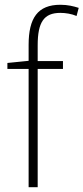

<svg xmlns="http://www.w3.org/2000/svg" viewBox="-20 -785 350 805"><path d="M244 -496V-529H138V-595C138 -692 164 -731 233 -731C255 -731 280 -727 301 -718L310 -752C288 -759 264 -765 233 -765C138 -765 100 -709 100 -597V-530L11 -521V-496H100V0H138V-496Z"/></svg>

Font: Noto Sans Myanmar UI SemiCondensed ExtraLight
Style: Regular
Weight: 200
Width: 4
Designer: Monotype Design Team
Foundry: Monotype Imaging Inc.
Version: Version 2.103